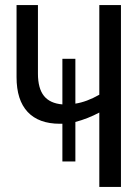

<svg xmlns="http://www.w3.org/2000/svg" viewBox="-20 -734 540 754"><path d="M455 -714V0H370V-292Q325 -268 276 -255V-100H225V-248H215Q132 -248 88.5 -294.5Q45 -341 45 -431V-714H129V-445Q129 -387 152.5 -357.5Q176 -328 225 -324V-503H276V-327Q321 -334 370 -362V-714Z"/></svg>

Font: Noto Sans Mono UI Cond
Style: Regular
Weight: 400
Width: 3
Monospace: yes
Designer: Monotype Design team
Foundry: Monotype Imaging Inc.
Version: Version 1.000